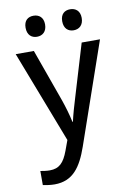

<svg xmlns="http://www.w3.org/2000/svg" viewBox="-105 -806 772 1115"><g transform="rotate(-10 281.5 -248.0)"><path d="M389 -617C421 -617 447 -637 447 -680C447 -722 421 -741 389 -741C357 -741 332 -723 332 -680C332 -637 357 -617 389 -617ZM173 -617C205 -617 231 -637 231 -680C231 -722 205 -741 173 -741C141 -741 116 -723 116 -680C116 -637 141 -617 173 -617ZM125 245C233 245 283 172 323 58L530 -539H422L328 -226C316 -187 302 -139 292 -95H289C280 -139 266 -185 252 -226L140 -539H33L242 4L220 64C195 131 167 160 111 160C93 160 72 157 56 154V237C76 241 100 245 125 245Z"/></g></svg>

Font: Noto Sans Mono SemiCondensed Medium
Style: Regular
Weight: 500
Width: 4
Designer: Monotype Design Team
Foundry: Monotype Imaging Inc.
Version: Version 2.014